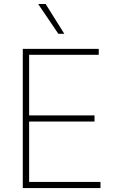

<svg xmlns="http://www.w3.org/2000/svg" viewBox="-20 -955 589 975"><path d="M95.7 -707H481.4V-676.8H127.9V-369.1H460V-337.9H127.9V-31.2H490.2V0H95.7ZM173.8 -934.6H211.9L306.6 -783.2H276.4Z"/></svg>

Font: Pretendard Thin
Style: Regular
Weight: 100
Designer: Base glyphs from Inter by Rasmus Andersson; Hangeul glyphs from Noto Sans CJK(Source Han Sans) by Jang Soo-young and Kan
Foundry: Kil Hyung-jin
Version: Version 1.309